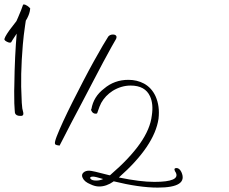

<svg xmlns="http://www.w3.org/2000/svg" viewBox="-191 -868 1042 873"><path d="M-98.7 -341Q-117.7 -341 -122.5 -353L-123.2 -356Q-123.9 -359 -124.3 -369.5Q-124.7 -380 -125.9 -398Q-125.8 -415 -126.3 -434.5Q-126.8 -454 -125.9 -476Q-125 -550 -122.1 -609Q-119.2 -668 -115.1 -715L-127.7 -696Q-130.8 -692 -133.6 -687Q-136.5 -682 -140.1 -676Q-143.6 -674 -145.6 -674Q-151.6 -674 -160.2 -678.5Q-168.7 -683 -170.6 -687Q-173.5 -695 -147.8 -731L-116.3 -772Q-115.2 -776 -112.3 -781Q-109.5 -786 -107.1 -793Q-100.6 -808 -95.2 -821.5Q-89.8 -835 -86.3 -846Q-85.3 -846 -85.5 -846.5Q-85.6 -847 -84.6 -847Q-84.6 -847 -84.2 -847.5Q-83.8 -848 -82.8 -848Q-76.8 -848 -66.8 -841.5Q-56.8 -835 -53.4 -829L-54 -827Q-55.6 -808 -67.3 -785L-73.7 -774Q-73.5 -773 -77.2 -750Q-80.3 -729 -82.9 -707.5Q-85.4 -686 -87.3 -664Q-99 -524 -92.7 -419Q-93.1 -412 -92 -400.5Q-90.8 -389 -89.6 -375Q-88.7 -371 -87.6 -366.5Q-86.6 -362 -85.4 -357Q-84.5 -353 -85 -348.5Q-85.4 -344 -90 -342Q-91.7 -341 -98.7 -341ZM526 -15Q442 -15 324.3 -44L325.6 -43Q292.9 -20 259.9 -20Q240.9 -20 220.6 -30Q193 -41 184.9 -59Q177.4 -74 189.1 -84Q198.3 -92 214.3 -92Q221.3 -92 243.4 -87Q265.6 -82 307.1 -71L310.9 -72Q311.4 -74 312.4 -74Q398.3 -148 445.4 -215Q492.4 -282 499.3 -343Q507.3 -395 491.2 -430Q468.9 -479 402.9 -479Q360.9 -479 321.4 -455Q287.5 -433 269.1 -400Q262.1 -387 252.1 -357Q251.5 -351 244.5 -351Q230.5 -351 224.2 -365Q221.8 -371 224.6 -372Q234.4 -429 282.1 -465Q328.9 -505 392.9 -505Q431.9 -505 463.8 -488Q498.2 -469 516 -431Q526.3 -408 529.7 -382.5Q533.1 -357 529.8 -328Q511.4 -204 349.4 -61Q398.7 -51 438.4 -46Q478 -41 511 -41Q630 -41 608.1 -84L604.9 -89Q597.5 -104 611.5 -104Q624.5 -104 633.6 -86Q666 -15 526 -15ZM246.6 -47Q263.6 -47 278 -54Q242.5 -65 232.5 -65Q216.5 -65 219.3 -57Q224.6 -47 246.6 -47ZM79.9 -206Q75.9 -206 68 -208Q60 -210 59.1 -214Q56.5 -221 67.1 -248.5Q77.8 -276 96.4 -316.5Q115.1 -357 138.7 -404Q162.4 -451 187.3 -499Q212.2 -547 235.5 -589Q258.8 -631 276.4 -661Q293.9 -691 301.4 -702Q309.3 -711 322.3 -711Q334.3 -711 337.9 -704Q340.3 -698 336.2 -690Q331.8 -683 316.2 -655Q300.7 -627 278.3 -585.5Q255.9 -544 230.7 -495Q205.5 -446 179.7 -397.5Q153.9 -349 132.4 -308Q110.8 -267 97.2 -239.5Q83.5 -212 79.9 -206Z"/></svg>

Font: Oooh Baby
Style: Normal
Weight: 400
Designer: Robert E. Leuschke
Foundry: Robert E. Leuschke
Version: Version 1.011; ttfautohint (v1.8.3)